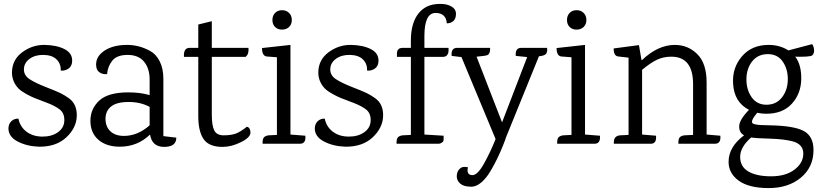

<svg xmlns="http://www.w3.org/2000/svg" viewBox="-20 -733 4180 979"><path d="M348 -422Q347 -395 329 -383Q311 -371 290 -373Q291 -408 268.5 -430Q246 -452 203 -453Q160 -454 131.5 -433.5Q103 -413 102 -381Q101 -349 130.5 -329.5Q160 -310 214 -289Q268 -268 287.5 -258.5Q307 -249 330 -233Q373 -203 371.5 -142Q370 -81 318 -32.5Q266 16 179 15Q117 13 70 -11.5Q23 -36 23 -79Q24 -102 38.5 -115.5Q53 -129 74 -128Q82 -87 114.5 -62Q147 -37 195 -36.5Q243 -36 275 -58.5Q307 -81 308 -118Q309 -155 285.5 -174Q262 -193 218 -209.5Q174 -226 156.5 -233Q139 -240 113.5 -254Q88 -268 74 -282Q41 -317 41 -364Q42 -429 94 -467Q146 -505 207.5 -504Q269 -503 309 -482.5Q349 -462 348 -422Z M879 -31Q879 16 817 16Q755 16 745 -47Q681 15 591 15Q522 15 481.5 -20.5Q441 -56 441 -117Q441 -178 486 -220Q531 -262 635 -262Q696 -262 743 -248V-327Q743 -384 714.5 -418.5Q686 -453 631 -453Q576 -453 552.5 -423.5Q529 -394 526 -355Q502 -353 486 -365Q470 -377 470 -404Q470 -447 514 -475.5Q558 -504 628 -504Q689 -504 744 -474Q775 -458 794 -421Q813 -384 813 -331V-39ZM743 -188Q697 -213 636 -213Q575 -213 546.5 -190Q518 -167 518 -127Q518 -87 543 -63.5Q568 -40 612 -40Q682 -40 743 -94Z M1060 -443V-149Q1060 -93 1072.5 -68Q1085 -43 1120.5 -43Q1156 -43 1180 -51Q1204 -59 1239 -87Q1257 -82 1257 -57Q1257 -32 1208.5 -8Q1160 16 1115 16Q1045 16 1018 -24Q991 -64 991 -140V-443H918Q915 -489 947 -489H991V-608L1060 -625V-489H1247Q1250 -456 1232 -443Z M1509 0H1319V-8Q1319 -32 1333 -38Q1340 -42 1350 -43L1392 -45V-441L1340 -445Q1316 -448 1316 -488L1461 -504V-47L1537 -41Q1541 0 1509 0ZM1454 -595.5Q1440 -582 1418 -582Q1396 -582 1382.5 -595.5Q1369 -609 1369 -631Q1369 -653 1382.5 -667Q1396 -681 1418 -681Q1440 -681 1454 -667Q1468 -653 1468 -631Q1468 -609 1454 -595.5Z M1910 -422Q1909 -395 1891 -383Q1873 -371 1852 -373Q1853 -408 1830.5 -430Q1808 -452 1765 -453Q1722 -454 1693.5 -433.5Q1665 -413 1664 -381Q1663 -349 1692.5 -329.5Q1722 -310 1776 -289Q1830 -268 1849.5 -258.5Q1869 -249 1892 -233Q1935 -203 1933.5 -142Q1932 -81 1880 -32.5Q1828 16 1741 15Q1679 13 1632 -11.5Q1585 -36 1585 -79Q1586 -102 1600.5 -115.5Q1615 -129 1636 -128Q1644 -87 1676.5 -62Q1709 -37 1757 -36.5Q1805 -36 1837 -58.5Q1869 -81 1870 -118Q1871 -155 1847.5 -174Q1824 -193 1780 -209.5Q1736 -226 1718.5 -233Q1701 -240 1675.5 -254Q1650 -268 1636 -282Q1603 -317 1603 -364Q1604 -429 1656 -467Q1708 -505 1769.5 -504Q1831 -503 1871 -482.5Q1911 -462 1910 -422Z M2004 -443V-461Q2004 -472 2009 -478.5Q2014 -485 2017 -486Q2026 -489 2032 -489H2075V-526Q2075 -615 2113.5 -664Q2152 -713 2222 -713Q2257 -714 2281 -700.5Q2305 -687 2305 -662.5Q2305 -638 2292 -626Q2279 -614 2258 -614Q2257 -639 2242.5 -653Q2228 -667 2201 -667Q2144 -667 2144 -549V-489H2267Q2271 -443 2238 -443H2144V-47L2242 -41V-24Q2242 -12 2237 -9Q2227 0 2215 0H2002V-8Q2002 -32 2016 -38Q2023 -42 2033 -43L2075 -45V-443Z M2638 -489H2770Q2769 -486 2770 -481.5Q2771 -477 2769.5 -471.5Q2768 -466 2766 -461Q2760 -449 2728 -446L2557 -25H2558Q2531 47 2503.5 99Q2476 151 2460 170Q2421 219 2383 219Q2345 219 2327 203.5Q2309 188 2309 166.5Q2309 145 2320.5 131.5Q2332 118 2346.5 118Q2361 118 2366 120Q2357 160 2389 160Q2415 160 2448 101Q2481 42 2507 -24L2333 -442H2332L2283 -448Q2279 -489 2311 -489H2479V-482Q2479 -458 2465 -452Q2457 -448 2410 -444L2540 -109L2668 -442L2610 -448Q2606 -489 2638 -489Z M3011 0H2821V-8Q2821 -32 2835 -38Q2842 -42 2852 -43L2894 -45V-441L2842 -445Q2818 -448 2818 -488L2963 -504V-47L3039 -41Q3043 0 3011 0ZM2956 -595.5Q2942 -582 2920 -582Q2898 -582 2884.5 -595.5Q2871 -609 2871 -631Q2871 -653 2884.5 -667Q2898 -681 2920 -681Q2942 -681 2956 -667Q2970 -653 2970 -631Q2970 -609 2956 -595.5Z M3625 0H3439V-8Q3439 -32 3453 -38Q3460 -42 3470 -43L3514 -45V-304Q3514 -444 3403 -444Q3362 -444 3329 -428Q3296 -412 3254 -377V-47L3325 -41Q3329 0 3298 0H3110V-8Q3110 -40 3142 -43L3185 -45V-439L3133 -445Q3109 -447 3109 -486L3238 -503L3251 -427H3254Q3335 -504 3421 -504Q3488 -504 3535.5 -457Q3583 -410 3583 -312V-47L3653 -41Q3657 0 3625 0Z M3875 -95 3905 -94Q4027 -92 4077.5 -65.5Q4128 -39 4128 32Q4128 119 4064 172.5Q4000 226 3899.5 226Q3799 226 3747 188.5Q3695 151 3695 92Q3695 16 3774 -43Q3749 -56 3749 -88.5Q3749 -121 3799 -173Q3723 -212 3718 -307Q3713 -387 3763 -445.5Q3813 -504 3899 -504Q3956 -504 4000 -476L4121 -508Q4130 -496 4131 -478Q4132 -460 4121 -450Q4105 -442 4035 -444Q4067 -402 4065.5 -328.5Q4064 -255 4017.5 -204Q3971 -153 3887 -153Q3864 -153 3841 -158Q3801 -111 3821 -102Q3839 -95 3875 -95ZM3814.5 -419Q3786 -382 3786 -328Q3786 -274 3813.5 -236Q3841 -198 3890.5 -199Q3940 -200 3968.5 -238Q3997 -276 3997 -329.5Q3997 -383 3970 -420.5Q3943 -458 3893 -457Q3843 -456 3814.5 -419ZM4076 50Q4076 3 4023 -12Q3977 -24 3905.5 -26Q3834 -28 3810 -32Q3754 17 3754 67Q3754 117 3796 141.5Q3838 166 3912 166Q3986 166 4031 132Q4076 98 4076 50Z"/></svg>

Font: Karma
Style: Regular
Weight: 400
Designer: Joana Correia
Foundry: Indian Type Foundry
Version: Version 1.202;PS 1.0;hotconv 1.0.78;makeotf.lib2.5.61930; tt